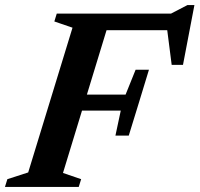

<svg xmlns="http://www.w3.org/2000/svg" viewBox="-44 -736 786 756"><path d="M542.5 -461.5 503 -332 463 -202H410.5L431.5 -300.5H204L223 -363.5H450.5L490 -461.5ZM676.5 -480.5H632L611 -644.5L633 -617H300L320.5 -682.5H629.5L694 -716H721.5ZM204 -55 275.5 -30.5 266 0H-24.5L-15 -30.5L67 -57L241.5 -627L170 -651.5L179.5 -682.5H395.5Z"/></svg>

Font: Newsreader SemiBold
Style: Italic
Weight: 600
Italic angle: -17°
Designer: Hugues Gentile
Foundry: Production Type
Version: Version 1.003